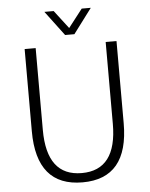

<svg xmlns="http://www.w3.org/2000/svg" viewBox="-59 -931 775 989"><g transform="rotate(-5 328.0 -436.0)"><path d="M90 -275V-700H147V-277Q147 -38 328 -38Q509 -38 509 -277V-700H565V-275Q565 10 328 10Q90 10 90 -275ZM208 -882H256L328 -788L401 -882H448L352 -754H304Z"/></g></svg>

Font: Sarabun ExtraLight
Style: Regular
Weight: 275
Designer: Suppakit Chalermlarp | Katatrad Co.,Ltd.
Foundry: Cadson Demak Co.,Ltd.
Version: Version 1.000; ttfautohint (v1.6)